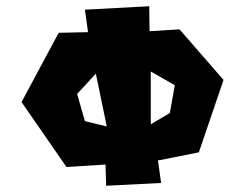

<svg xmlns="http://www.w3.org/2000/svg" viewBox="-20 -586 776 615"><path d="M463 -188V-357L540 -313L524 -224ZM227 -285 287 -350 322 -181 252 -198ZM252 -555 262 -483 168 -481 49 -259 193 -51 318 -59 320 9 496 0 486 -72 617 -98 696 -330 555 -492 459 -486 458 -566Z"/></svg>

Font: Super Mario
Style: Regular
Weight: 400
Version: Version 1.0